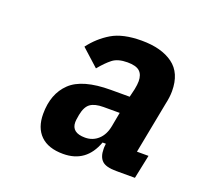

<svg xmlns="http://www.w3.org/2000/svg" viewBox="-78 -787 562 547"><g transform="rotate(20 202.5 -514.0)"><path d="M380 -330H323Q292 -330 280 -341.5Q268 -353 268 -377Q268 -379 268 -382Q268 -385 269 -393H259Q234 -324 164 -324Q119 -324 95.5 -347Q72 -370 72 -412Q72 -473 108 -507.5Q144 -542 230 -542H287L293 -567Q296 -582 296 -592Q296 -612 285 -622Q274 -632 248 -632Q219 -632 203 -619.5Q187 -607 169 -585L117 -632Q141 -664 174.5 -684Q208 -704 265 -704Q325 -704 360 -678.5Q395 -653 395 -598Q395 -580 390 -558L360 -402H395ZM227 -489Q201 -489 187.5 -479.5Q174 -470 169 -444Q167 -433 166.5 -428.5Q166 -424 166 -421Q166 -389 207 -389Q230 -389 246.5 -404Q263 -419 268 -446L276 -489Z"/></g></svg>

Font: IBM Plex Sans Cond
Style: Bold Italic
Weight: 700
Width: 3
Italic angle: -11°
Designer: Mike Abbink, Paul van der Laan, Pieter van Rosmalen
Foundry: Bold Monday
Version: Version 1.3